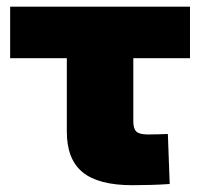

<svg xmlns="http://www.w3.org/2000/svg" viewBox="-20 -542 588 564"><path d="M368.7 2Q269 2 222.7 -36.1Q176.3 -74.2 176.3 -154.8V-371.1H9.8V-522.5H538.1V-371.1H371.6V-185.5Q371.6 -164.1 380.6 -155.5Q389.6 -147 415 -147Q429.2 -147 444.8 -147.5Q460.4 -147.9 473.1 -148.4L478.5 -1.5Q450.2 0.5 422.6 1.2Q395 2 368.7 2Z"/></svg>

Font: Inter 28pt Black
Style: Regular
Weight: 900
Designer: Rasmus Andersson
Foundry: rsms
Version: Version 4.001;git-66647c0bb